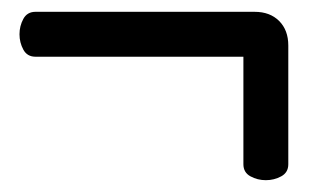

<svg xmlns="http://www.w3.org/2000/svg" viewBox="-20 -478 540 325"><path d="M392 -382H40Q26 -382 19.5 -394Q13 -406 13 -420Q13 -434 19.5 -446Q26 -458 40 -458H411Q437 -458 452.5 -442.5Q468 -427 468 -401V-200Q468 -186 456 -179.5Q444 -173 430 -173Q416 -173 404 -179.5Q392 -186 392 -200Z"/></svg>

Font: Moon Stars Kai HW
Style: Bold
Weight: 700
Designer: GuiWonder
Version: Version 1.101